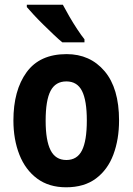

<svg xmlns="http://www.w3.org/2000/svg" viewBox="-20 -837 564 816"><path d="M486 -325Q486 -245 462 -180.5Q438 -116 388 -78.5Q338 -41 261 -41Q188 -41 138 -78Q88 -115 62.5 -179.5Q37 -244 37 -325Q37 -453 93 -530Q149 -607 263 -607Q363 -607 424.5 -534.5Q486 -462 486 -325ZM174 -324Q174 -240 195 -198.5Q216 -157 262 -157Q308 -157 328.5 -198Q349 -239 349 -325Q349 -410 328.5 -450.5Q308 -491 262 -491Q216 -491 195 -451Q174 -411 174 -324ZM247 -817Q258 -796 274.5 -767.5Q291 -739 308.5 -712.5Q326 -686 339 -670V-657H245Q230 -669 209 -689Q188 -709 165.5 -731Q143 -753 124 -773.5Q105 -794 94 -807V-817Z"/></svg>

Font: Noto Sans Tamil UI Condensed
Style: Bold
Weight: 700
Width: 3
Designer: Jelle Bosma - Monotype Design Team
Foundry: Monotype Imaging Inc.
Version: Version 2.004; ttfautohint (v1.8.4.7-5d5b)